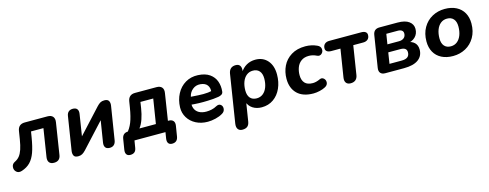

<svg xmlns="http://www.w3.org/2000/svg" viewBox="-32 -1183 5234 2056"><g transform="rotate(-15 2584.5 -155.5)"><path d="M368.5 -70.4 417.2 -379.7H279.6L269.6 -317.9Q253.2 -217.4 230.7 -154.8Q208.2 -92.1 171.4 -54.2Q134.6 -16.4 76.4 2.8Q38.1 15.6 14.2 -6.5Q-9.8 -28.7 -6.3 -62.4Q-2.8 -96.1 29.3 -110.9Q60.4 -125.7 81.4 -151.6Q102.4 -177.6 116.8 -220.3Q131.3 -263 141.9 -328.6L156.1 -417.6Q167.5 -490 240.1 -490H491Q531.8 -490 550.6 -467.9Q569.5 -445.7 562.9 -405.2L508.3 -56.6Q498.1 8.4 432.1 8.4Q395.8 8.4 379.3 -12.3Q362.9 -33.1 368.5 -70.4Z M646.1 -68.9 704.3 -437.1Q708.9 -467.5 726.7 -483Q744.4 -498.4 774.7 -498.4Q807.4 -498.4 821.6 -479.3Q835.9 -460.1 830.4 -426L786.5 -147.5H755.7L1040.4 -456.5Q1060.1 -477.6 1078.2 -488Q1096.2 -498.4 1122.7 -498.4Q1160.6 -498.4 1172.3 -476.6Q1184.1 -454.8 1178.4 -421.9L1119.5 -53.8Q1114.1 -23.3 1096.3 -7.4Q1078.6 8.4 1049.9 8.4Q1016.4 8.4 1002.2 -10.7Q987.9 -29.9 993.3 -64.8L1038 -343.4H1068.9L784.1 -34.3Q764.4 -13.2 745.6 -2.4Q726.8 8.4 700.3 8.4Q661.8 8.4 651.2 -14.6Q640.5 -37.6 646.1 -68.9Z M1194 67.2 1212.6 -47.5Q1222.4 -110.1 1285.4 -110.1H1315.1L1264.1 -90.9Q1304.6 -133.7 1328.4 -193.2Q1352.2 -252.7 1368.5 -352.9L1378.9 -417.6Q1390.3 -490 1462.9 -490H1699.4Q1740.3 -490 1759.2 -467.9Q1778.1 -445.7 1771.2 -405L1719.9 -77.2L1692.2 -110.1H1731.6Q1767 -110.1 1783.4 -91Q1799.7 -72 1794.1 -37.3L1775.5 77.4Q1765.7 138.4 1706.3 138.4Q1678 138.4 1665 119.8Q1652 101.1 1657.6 67.2L1668.4 0H1324.9L1312 78.2Q1307.1 109.5 1290.1 124Q1273 138.4 1243.6 138.4Q1214.5 138.4 1201.4 119.8Q1188.4 101.1 1194 67.2ZM1591.7 -109.9 1635.1 -381.7H1493L1483 -315.3Q1472.9 -250.6 1454.2 -196.8Q1435.5 -143 1409 -109.9Z M1887.7 -214.3Q1890.1 -296.7 1925.2 -363.5Q1960.4 -430.4 2022.2 -466.9Q2084 -503.4 2161.6 -499.4Q2241.6 -495.5 2289.7 -461.4Q2337.7 -427.3 2356.1 -374.9Q2374.6 -322.5 2367.9 -262Q2365.7 -241.8 2350.5 -231.9Q2335.3 -222 2314.9 -218.4Q2285.4 -213.4 2255.6 -210.9Q2225.8 -208.4 2192.6 -207.4Q2141.8 -205.4 2093.3 -207Q2044.9 -208.6 1990.9 -214L2004.2 -297Q2024.4 -295.2 2037.5 -294.8Q2113.3 -288.8 2166 -288.5Q2218.6 -288.2 2270.1 -299.8L2253.7 -285.6Q2260.3 -332.8 2237.3 -363.5Q2214.4 -394.3 2161 -399Q2112.3 -403 2076.8 -374.2Q2041.3 -345.3 2030.7 -302.2L2019.1 -252Q2008.3 -205.6 2021.8 -170.6Q2035.3 -135.6 2068.6 -117.1Q2101.8 -98.7 2149.6 -98.7Q2179.1 -98.7 2209.2 -105.4Q2239.3 -112.2 2263.7 -126.2Q2296 -143.8 2317.1 -127.2Q2338.2 -110.5 2335.4 -79.9Q2332.7 -49.3 2303 -32.1Q2269 -11.5 2223.6 -0.6Q2178.3 10.4 2137.3 10.4Q2063.3 10.4 2006 -19.5Q1948.8 -49.4 1917.5 -100.9Q1886.2 -152.4 1887.7 -214.3Z M2413.8 106.4 2498.1 -426.4Q2510.4 -498.4 2579.6 -498.4Q2612.7 -498.4 2627.1 -476.7Q2641.5 -454.9 2635.5 -415.4L2627.7 -367.2L2626.8 -403.3Q2654.8 -450.3 2698.8 -475.4Q2742.7 -500.4 2797.9 -500.4Q2881.7 -500.4 2931.9 -443.1Q2982.1 -385.8 2982.1 -288.4Q2982.1 -204.4 2951.7 -136.3Q2921.3 -68.2 2865.5 -28.9Q2809.7 10.4 2735.1 10.4Q2678.5 10.4 2636.8 -16Q2595.1 -42.3 2578.1 -91.9L2587.3 -91.7L2553.6 120.4Q2548 155.5 2528.3 172Q2508.7 188.4 2472.6 188.4Q2439.5 188.4 2423.7 166.7Q2408 145.1 2413.8 106.4ZM2839.1 -281.2Q2839.1 -335.5 2813.5 -364.6Q2788 -393.8 2741.5 -393.8Q2701 -393.8 2671 -369.9Q2641.1 -346 2625.3 -303.9Q2609.6 -261.8 2609.6 -208.8Q2609.6 -154.6 2635.1 -125.4Q2660.7 -96.3 2707.1 -96.3Q2747.7 -96.3 2777.6 -120Q2807.5 -143.8 2823.3 -186Q2839.1 -228.3 2839.1 -281.2Z M3067.8 -215Q3067.8 -291.3 3099.2 -356.2Q3130.6 -421 3194.7 -460.7Q3258.7 -500.4 3351.3 -500.4Q3386.3 -500.4 3418.4 -493.2Q3450.6 -485.9 3478 -473.3Q3513.5 -458.1 3517.1 -427.1Q3520.8 -396 3498.4 -376.3Q3476.1 -356.6 3448 -370.2Q3405.7 -391.6 3361.4 -391.6Q3310 -391.6 3276.6 -366.9Q3243.1 -342.2 3228.2 -302.2Q3213.2 -262.2 3213.2 -216.5Q3213.2 -160.8 3241.6 -129.6Q3270.1 -98.5 3329.8 -98.5Q3347.6 -98.5 3368.2 -103.6Q3388.7 -108.7 3410.7 -119.2Q3436.4 -131 3456.6 -112.5Q3476.8 -94 3474 -64.9Q3471.1 -35.7 3438.4 -19.7Q3413.4 -6.3 3377.2 2Q3340.9 10.4 3308.6 10.4Q3191.1 10.4 3129.4 -50.2Q3067.8 -110.8 3067.8 -215Z M3661.2 -73 3709.9 -378.9H3608.3Q3577.9 -378.9 3561.5 -390.7Q3545.2 -402.6 3545.2 -424.2Q3545.2 -454.9 3563.9 -472.5Q3582.7 -490 3615.4 -490H3969.9Q4000.3 -490 4016.7 -478.2Q4033 -466.4 4033 -444.7Q4033 -413.2 4013.9 -396.1Q3994.7 -378.9 3962 -378.9H3851.9L3801.7 -61.1Q3796.3 -26.9 3775.8 -9.2Q3755.2 8.4 3720.6 8.4Q3686.3 8.4 3670.5 -12.9Q3654.7 -34.3 3661.2 -73Z M4041.7 -75 4097.5 -426.1Q4107.5 -490 4171.7 -490H4372.6Q4456 -490 4498.3 -458.3Q4540.7 -426.6 4540.7 -376Q4540.7 -321 4504.8 -286Q4468.9 -251 4409.1 -245.8L4412.1 -260.4Q4467.1 -255.8 4496.8 -227.3Q4526.5 -198.8 4526.5 -149.8Q4526.5 -78.8 4472.2 -39.4Q4418 0 4313.6 0H4105.7Q4069.8 0 4053 -19.5Q4036.1 -39.1 4041.7 -75ZM4397.9 -155Q4397.9 -181.4 4380.6 -194.5Q4363.2 -207.5 4329.1 -207.5H4193.9L4174.7 -85.2H4309.1Q4354.8 -85.2 4376.4 -102.7Q4397.9 -120.1 4397.9 -155ZM4412.1 -359.5Q4412.1 -381.5 4396.2 -393.2Q4380.4 -404.8 4351.7 -404.8H4225.2L4207.3 -292.7H4336.1Q4370.4 -292.7 4391.3 -310.4Q4412.1 -328 4412.1 -359.5Z M4619 -213.5Q4619 -301.1 4656.5 -366.3Q4694 -431.5 4757.5 -466Q4820.9 -500.4 4897.1 -500.4Q4970.8 -500.4 5024.3 -472.9Q5077.8 -445.4 5106.2 -394.8Q5134.5 -344.2 5134.5 -276.6Q5134.5 -188.9 5096.9 -123.7Q5059.4 -58.5 4996 -24.1Q4932.5 10.4 4856.3 10.4Q4782.7 10.4 4729.1 -17.1Q4675.6 -44.6 4647.3 -95.2Q4619 -145.8 4619 -213.5ZM4991.5 -281.2Q4991.5 -335.5 4965.9 -364.6Q4940.4 -393.8 4893.9 -393.8Q4853.4 -393.8 4823.4 -370Q4793.5 -346.2 4777.7 -304Q4762 -261.8 4762 -208.8Q4762 -154.6 4787.5 -125.4Q4813 -96.3 4859.5 -96.3Q4900 -96.3 4930 -120Q4959.9 -143.8 4975.7 -186Q4991.5 -228.3 4991.5 -281.2Z"/></g></svg>

Font: SN Pro Thin
Style: Italic
Weight: 200
Italic angle: -9°
Designer: Tobias Whetton
Foundry: Supernotes
Version: Version 1.003;Glyphs 3.3 (3324)